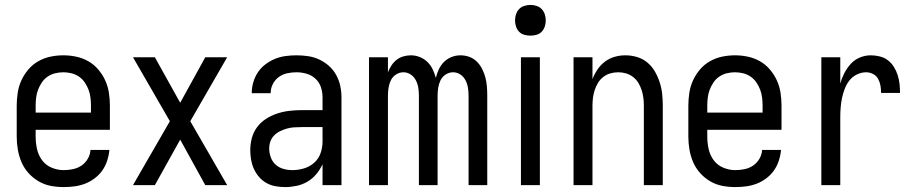

<svg xmlns="http://www.w3.org/2000/svg" viewBox="-20 -753 3722 781"><path d="M239 8Q212 8 186 3Q160 -2 137 -15.5Q114 -29 96 -49Q78 -69 67.5 -93.5Q57 -118 52.5 -144.5Q48 -171 48 -197V-323Q48 -349 52 -375.5Q56 -402 67 -426Q78 -450 95.5 -470.5Q113 -491 136 -504Q159 -517 185 -522.5Q211 -528 238 -528Q264 -528 290 -522.5Q316 -517 339 -504Q362 -491 379.5 -470.5Q397 -450 408 -426Q419 -402 423 -375.5Q427 -349 427 -323V-225H125V-197Q125 -172 130.5 -147Q136 -122 151 -101.5Q166 -81 190 -71Q214 -61 239 -61Q258 -61 277 -65Q296 -69 311.5 -79.5Q327 -90 337 -107Q347 -124 348 -143H425Q423 -121 416 -99.5Q409 -78 396.5 -60Q384 -42 365.5 -28Q347 -14 326.5 -6Q306 2 283.5 5Q261 8 239 8ZM125 -295H350V-323Q350 -339 348 -356Q346 -373 340 -388.5Q334 -404 324.5 -418Q315 -432 301 -441.5Q287 -451 270.5 -455Q254 -459 238 -459Q221 -459 204.5 -455Q188 -451 174 -441.5Q160 -432 150.5 -418Q141 -404 135 -388.5Q129 -373 127 -356Q125 -339 125 -323Z M521 0 671 -260 521 -520H610L713 -335L815 -520H904L754 -260L904 0H815L713 -185L610 0Z M1140 8Q1120 8 1100.5 4.5Q1081 1 1064 -8.5Q1047 -18 1034 -33Q1021 -48 1013 -65.5Q1005 -83 1001.5 -102.5Q998 -122 998 -142Q998 -167 1004.5 -191.5Q1011 -216 1026 -236Q1041 -256 1062 -269.5Q1083 -283 1107 -291Q1131 -299 1156 -302Q1181 -305 1206 -305H1292V-357Q1292 -378 1285.5 -398Q1279 -418 1263.5 -432.5Q1248 -447 1227.5 -453Q1207 -459 1186 -459Q1167 -459 1148.5 -455Q1130 -451 1114.5 -440Q1099 -429 1090 -411.5Q1081 -394 1081 -375V-374H1004V-375Q1004 -397 1010.5 -419Q1017 -441 1029.5 -459.5Q1042 -478 1060 -491.5Q1078 -505 1098.5 -513.5Q1119 -522 1141.5 -525Q1164 -528 1186 -528Q1210 -528 1233.5 -524.5Q1257 -521 1278.5 -511Q1300 -501 1318 -485Q1336 -469 1347.5 -448Q1359 -427 1364 -404Q1369 -381 1369 -357V0H1292V-85Q1282 -63 1266.5 -44.5Q1251 -26 1230.5 -14Q1210 -2 1186.5 3Q1163 8 1140 8ZM1169 -61Q1193 -61 1216.5 -68Q1240 -75 1258 -91Q1276 -107 1284 -130Q1292 -153 1292 -177V-236H1206Q1191 -236 1176 -235Q1161 -234 1147 -230Q1133 -226 1119.5 -219.5Q1106 -213 1095.5 -202.5Q1085 -192 1080 -178Q1075 -164 1075 -149Q1075 -131 1081.5 -113Q1088 -95 1101.5 -83Q1115 -71 1133 -66Q1151 -61 1169 -61Z M1481 0V-520H1558V-459Q1564 -474 1572.5 -487Q1581 -500 1593 -509.5Q1605 -519 1620.5 -523.5Q1636 -528 1651 -528Q1670 -528 1687.5 -521Q1705 -514 1718.5 -501Q1732 -488 1740 -471Q1748 -454 1753 -436Q1757 -454 1765 -471Q1773 -488 1786 -501Q1799 -514 1816.5 -521Q1834 -528 1853 -528Q1872 -528 1889.5 -521.5Q1907 -515 1920 -502Q1933 -489 1941.5 -472Q1950 -455 1954.5 -437.5Q1959 -420 1960.5 -401.5Q1962 -383 1962 -364V0H1886V-364Q1886 -380 1883.5 -396Q1881 -412 1873.5 -426.5Q1866 -441 1852.5 -450Q1839 -459 1823 -459Q1807 -459 1793 -450Q1779 -441 1772 -426.5Q1765 -412 1762.5 -396Q1760 -380 1760 -364V0H1684V-364Q1684 -380 1681.5 -396Q1679 -412 1671.5 -426.5Q1664 -441 1650.5 -450Q1637 -459 1621 -459Q1605 -459 1591 -450Q1577 -441 1570 -426.5Q1563 -412 1560.5 -396Q1558 -380 1558 -364V0Z M2099 0V-520H2176V0ZM2138 -608Q2125 -608 2112.5 -611.5Q2100 -615 2091.5 -624Q2083 -633 2079 -645Q2075 -657 2075 -670Q2075 -683 2079 -695Q2083 -707 2091.5 -716Q2100 -725 2112.5 -729Q2125 -733 2138 -733Q2150 -733 2162.5 -729Q2175 -725 2183.5 -716Q2192 -707 2196 -695Q2200 -683 2200 -670Q2200 -657 2196 -645Q2192 -633 2183.5 -624Q2175 -615 2162.5 -611.5Q2150 -608 2138 -608Z M2313 0V-520H2390V-431Q2398 -452 2410.5 -470.5Q2423 -489 2441 -502.5Q2459 -516 2480.5 -522Q2502 -528 2524 -528Q2548 -528 2571.5 -521Q2595 -514 2613.5 -498.5Q2632 -483 2644 -462Q2656 -441 2663.5 -418Q2671 -395 2673.5 -371Q2676 -347 2676 -323V0H2599V-323Q2599 -339 2597 -355Q2595 -371 2590 -386.5Q2585 -402 2576.5 -416Q2568 -430 2555 -440Q2542 -450 2526.5 -454.5Q2511 -459 2495 -459Q2478 -459 2462.5 -454.5Q2447 -450 2434 -440Q2421 -430 2412.5 -416Q2404 -402 2399 -386.5Q2394 -371 2392 -355Q2390 -339 2390 -323V0Z M2971 8Q2944 8 2918 3Q2892 -2 2869 -15.5Q2846 -29 2828 -49Q2810 -69 2799.5 -93.5Q2789 -118 2784.5 -144.5Q2780 -171 2780 -197V-323Q2780 -349 2784 -375.5Q2788 -402 2799 -426Q2810 -450 2827.5 -470.5Q2845 -491 2868 -504Q2891 -517 2917 -522.5Q2943 -528 2970 -528Q2996 -528 3022 -522.5Q3048 -517 3071 -504Q3094 -491 3111.5 -470.5Q3129 -450 3140 -426Q3151 -402 3155 -375.5Q3159 -349 3159 -323V-225H2857V-197Q2857 -172 2862.5 -147Q2868 -122 2883 -101.5Q2898 -81 2922 -71Q2946 -61 2971 -61Q2990 -61 3009 -65Q3028 -69 3043.5 -79.5Q3059 -90 3069 -107Q3079 -124 3080 -143H3157Q3155 -121 3148 -99.5Q3141 -78 3128.5 -60Q3116 -42 3097.5 -28Q3079 -14 3058.5 -6Q3038 2 3015.5 5Q2993 8 2971 8ZM2857 -295H3082V-323Q3082 -339 3080 -356Q3078 -373 3072 -388.5Q3066 -404 3056.5 -418Q3047 -432 3033 -441.5Q3019 -451 3002.5 -455Q2986 -459 2970 -459Q2953 -459 2936.5 -455Q2920 -451 2906 -441.5Q2892 -432 2882.5 -418Q2873 -404 2867 -388.5Q2861 -373 2859 -356Q2857 -339 2857 -323Z M3321 0V-520H3398V-413Q3404 -435 3414.5 -455.5Q3425 -476 3440.5 -493Q3456 -510 3477.5 -519Q3499 -528 3522 -528Q3540 -528 3558.5 -523.5Q3577 -519 3591.5 -508Q3606 -497 3616 -481Q3626 -465 3631.5 -447.5Q3637 -430 3639 -412Q3641 -394 3641 -375H3564Q3564 -390 3561.5 -404.5Q3559 -419 3552 -432Q3545 -445 3531.5 -452Q3518 -459 3503 -459Q3484 -459 3465.5 -450Q3447 -441 3435 -425.5Q3423 -410 3416 -391.5Q3409 -373 3405 -354Q3401 -335 3399.5 -315Q3398 -295 3398 -276V0Z"/></svg>

Font: Iosevka QP
Style: Regular
Weight: 400
Designer: Belleve Invis
Foundry: Belleve Invis
Version: Version 20.0.0; ttfautohint (v1.8.4)